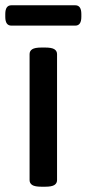

<svg xmlns="http://www.w3.org/2000/svg" viewBox="-25 -705 328 727"><path d="M132 2Q107 2 97 -4.5Q87 -11 87 -23V-500Q87 -512 97 -518.5Q107 -525 132 -525H146Q171 -525 181 -518.5Q191 -512 191 -500V-23Q191 -11 181 -4.5Q171 2 146 2ZM18 -608Q-5 -608 -5 -641V-652Q-5 -685 18 -685H260Q283 -685 283 -652V-641Q283 -608 260 -608Z"/></svg>

Font: Asap Semi Expanded Medium
Style: Regular
Weight: 500
Width: 6
Designer: Pablo Cosgaya
Foundry: Omnibus-Type
Version: Version 3.001; ttfautohint (v1.8.4.7-5d5b)